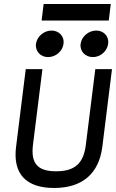

<svg xmlns="http://www.w3.org/2000/svg" viewBox="-20 -924 577 955"><path d="M197 -904 187 -822H521L531 -904ZM442 -640C479 -640 513 -669 518 -706C523 -743 496 -772 459 -772C421 -772 386 -743 381 -706C376 -669 404 -640 442 -640ZM219 -640C257 -640 291 -669 296 -706C301 -743 274 -772 236 -772C199 -772 164 -743 159 -706C154 -669 182 -640 219 -640ZM407 -204C396 -113 354 -72 259 -72C164 -72 133 -114 144 -204L191 -580H108L60 -194C43 -60 109 11 249 11C389 11 472 -60 489 -194L537 -580H454Z"/></svg>

Font: Charger
Style: BdIt
Weight: 400
Designer: Jasper
Foundry: Cannot Into Space Fonts
Version: Version 0.98